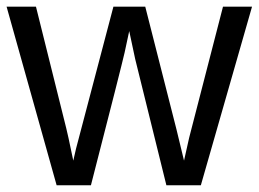

<svg xmlns="http://www.w3.org/2000/svg" viewBox="-21 -548 766 568"><path d="M573.2 0H471.2L378.9 -373.5L361.3 -456.1Q356.9 -434.1 347.7 -392.8Q338.4 -351.6 248 0H146.5L-1.5 -528.3H85.4L174.8 -169.4Q178.2 -157.7 195.8 -72.8L204.1 -108.9L314.5 -528.3H408.7L501 -165.5L523.4 -72.8L538.6 -140.6L638.7 -528.3H724.6Z"/></svg>

Font: TypoPRO Liberation Sans
Style: Regular
Weight: 400
Designer: Steve Matteson
Foundry: Ascender Corporation
Version: Version 2.00.1